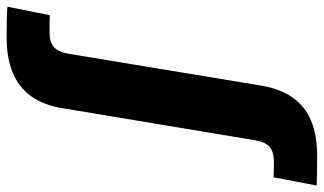

<svg xmlns="http://www.w3.org/2000/svg" viewBox="-355 -555 983 583"><g transform="rotate(-90 136.5 -263.5)"><path d="M-44.9 208Q-62.5 208 -79.1 207.8Q-95.7 207.5 -110.1 207.3Q-124.5 207 -135.3 206.5L-110.4 75.7Q-101.1 76.2 -88.6 76.4Q-76.2 76.7 -64 76.7Q-32.7 76.7 -17.6 63.2Q-2.4 49.8 2.4 17.6L99.6 -566.4Q108.9 -623 135.7 -660.4Q162.6 -697.8 207.3 -716.3Q252 -734.9 314.5 -734.9Q342.3 -734.9 367.4 -734.4Q392.6 -733.9 407.7 -732.4L381.8 -604Q372.6 -604.5 358.2 -604.5Q343.8 -604.5 330.1 -604.5Q300.3 -604.5 285.4 -591.6Q270.5 -578.6 265.1 -548.8L168.5 35.6Q159.2 93.8 133.1 131.8Q106.9 169.9 63 189Q19 208 -44.9 208Z"/></g></svg>

Font: Inter 28pt ExtraBold
Style: Italic
Weight: 800
Italic angle: -9.3988°
Designer: Rasmus Andersson
Foundry: rsms
Version: Version 4.001;git-66647c0bb